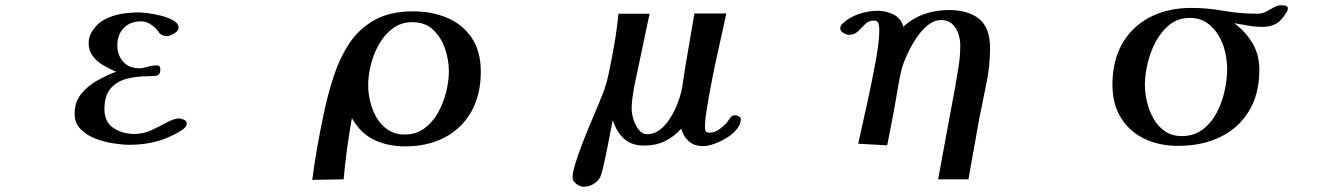

<svg xmlns="http://www.w3.org/2000/svg" viewBox="-20 -551 5040 728"><path d="M688 -84Q688 -71 675.5 -62Q663 -53 652 -47Q609 -23 565 -12.5Q521 -2 471 -2Q444 -2 409 -7.5Q374 -13 340.5 -26Q307 -39 285 -62Q263 -85 263 -120Q263 -164 287.5 -194.5Q312 -225 348.5 -245.5Q385 -266 420 -279Q397 -289 372.5 -303Q348 -317 332 -338Q316 -359 316 -388Q316 -401 320 -413Q324 -425 331 -435Q350 -464 379 -478.5Q408 -493 441 -498.5Q474 -504 505 -504Q517 -504 541.5 -501Q566 -498 592.5 -491Q619 -484 638 -473Q657 -462 657 -446Q657 -434 640.5 -424Q624 -414 613 -414Q600 -414 590 -421Q586 -423 583.5 -427Q581 -431 578 -435Q566 -449 550 -459.5Q534 -470 514 -470Q474 -470 449.5 -445Q425 -420 425 -380Q425 -341 447.5 -316.5Q470 -292 510 -292Q521 -292 539 -297.5Q557 -303 575 -303Q588 -303 588 -289Q588 -266 572.5 -264Q557 -262 540 -262Q497 -262 459.5 -252Q422 -242 399 -215Q376 -188 376 -137Q376 -88 410.5 -65.5Q445 -43 489 -43Q524 -43 555.5 -58Q587 -73 614 -87.5Q641 -102 660 -102Q667 -102 677.5 -97Q688 -92 688 -84Z M1682 -281Q1682 -323 1667.5 -366Q1653 -409 1622.5 -438Q1592 -467 1543 -467Q1501 -467 1469.5 -443.5Q1438 -420 1417 -383Q1396 -346 1386 -305Q1376 -264 1376 -228Q1376 -197 1384 -164.5Q1392 -132 1408.5 -104Q1425 -76 1451.5 -58.5Q1478 -41 1514 -41Q1558 -41 1589.5 -64.5Q1621 -88 1641.5 -125Q1662 -162 1672 -203.5Q1682 -245 1682 -281ZM1803 -279Q1803 -192 1767.5 -128.5Q1732 -65 1667.5 -30.5Q1603 4 1516 4Q1452 4 1400 -20Q1348 -44 1315 -102H1314Q1304 -45 1296 13Q1288 71 1283 129L1164 131Q1172 69 1183 6.5Q1194 -56 1207 -117Q1222 -190 1244.5 -259.5Q1267 -329 1303.5 -385Q1340 -441 1399 -474.5Q1458 -508 1546 -508Q1618 -508 1676.5 -483Q1735 -458 1769 -407Q1803 -356 1803 -279Z M2789 -101Q2789 -80 2774 -61.5Q2759 -43 2735.5 -28.5Q2712 -14 2688 -5.5Q2664 3 2646 3Q2613 3 2592.5 -14.5Q2572 -32 2563 -63Q2535 -32 2500.5 -15.5Q2466 1 2423 1Q2375 1 2346.5 -24.5Q2318 -50 2304 -94H2303Q2300 -80 2294 -48Q2288 -16 2280.5 21Q2273 58 2266 87Q2259 116 2254 124Q2244 139 2228 148Q2212 157 2193 157Q2180 157 2165.5 146.5Q2151 136 2151 122Q2151 103 2161 70.5Q2171 38 2186 -1.5Q2201 -41 2218 -81Q2235 -121 2249.5 -156Q2264 -191 2272 -213Q2282 -242 2288 -272Q2294 -302 2300 -332Q2308 -373 2314.5 -415Q2321 -457 2325 -499H2443Q2429 -430 2414 -361.5Q2399 -293 2385 -224Q2381 -202 2378 -180.5Q2375 -159 2375 -137Q2375 -122 2381.5 -99.5Q2388 -77 2401.5 -59.5Q2415 -42 2434 -42Q2460 -42 2481.5 -58.5Q2503 -75 2519.5 -100.5Q2536 -126 2547 -153.5Q2558 -181 2563 -203Q2568 -227 2571.5 -252Q2575 -277 2579 -301L2613 -500H2734Q2714 -410 2694.5 -320Q2675 -230 2660 -138Q2657 -121 2655 -103.5Q2653 -86 2653 -68Q2653 -58 2656.5 -53Q2660 -48 2671 -48Q2690 -48 2708.5 -61.5Q2727 -75 2738 -89Q2744 -97 2750 -105.5Q2756 -114 2768 -114Q2773 -114 2781 -110Q2789 -106 2789 -101Z M3734 -369Q3734 -301 3720 -234.5Q3706 -168 3693 -101Q3683 -44 3672.5 13.5Q3662 71 3652 129H3537Q3553 41 3569.5 -47Q3586 -135 3602 -223Q3609 -262 3615 -301Q3621 -340 3621 -380Q3621 -402 3613.5 -424Q3606 -446 3590 -460.5Q3574 -475 3549 -475Q3522 -475 3497.5 -455Q3473 -435 3453 -404.5Q3433 -374 3419 -343Q3405 -312 3399 -290Q3392 -262 3387 -232.5Q3382 -203 3377 -174Q3370 -131 3361 -87.5Q3352 -44 3344 0L3234 -6Q3251 -83 3268 -159.5Q3285 -236 3299 -312Q3305 -344 3309.5 -376Q3314 -408 3314 -440Q3314 -451 3311 -462Q3308 -473 3293 -473Q3274 -473 3260.5 -459.5Q3247 -446 3233.5 -432.5Q3220 -419 3199 -419Q3190 -419 3178 -426Q3166 -433 3166 -443Q3166 -453 3174 -461Q3201 -486 3236.5 -498Q3272 -510 3308 -510Q3340 -510 3367.5 -496.5Q3395 -483 3405 -450Q3442 -483 3485.5 -498Q3529 -513 3578 -513Q3651 -513 3692.5 -479.5Q3734 -446 3734 -369Z M4633 -289Q4633 -321 4625 -355Q4617 -389 4599.5 -418Q4582 -447 4555.5 -465Q4529 -483 4491 -483Q4447 -483 4415 -457.5Q4383 -432 4362 -392.5Q4341 -353 4331 -309.5Q4321 -266 4321 -230Q4321 -199 4329 -165Q4337 -131 4353.5 -101.5Q4370 -72 4397 -53.5Q4424 -35 4461 -35Q4507 -35 4540 -60Q4573 -85 4593.5 -124Q4614 -163 4623.5 -207Q4633 -251 4633 -289ZM4863 -518Q4863 -511 4857 -503Q4841 -475 4820 -462Q4799 -449 4766 -449Q4739 -449 4712.5 -454Q4686 -459 4660 -463Q4704 -430 4729.5 -386.5Q4755 -343 4755 -287Q4755 -194 4715.5 -129.5Q4676 -65 4607 -31.5Q4538 2 4447 2Q4375 2 4319 -25Q4263 -52 4230.5 -104Q4198 -156 4198 -230Q4198 -321 4235.5 -386Q4273 -451 4340.5 -486Q4408 -521 4497 -521Q4558 -521 4619.5 -510Q4681 -499 4745 -499Q4766 -499 4781 -507Q4796 -515 4810 -523Q4824 -531 4839 -531Q4846 -531 4854.5 -529.5Q4863 -528 4863 -518Z"/></svg>

Font: Kaisei Decol
Style: Bold
Weight: 700
Designer: Font-Kai, 金井和夫
Foundry: KAZUO KANAI
Version: Version 5.003